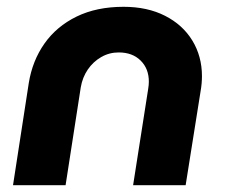

<svg xmlns="http://www.w3.org/2000/svg" viewBox="-20 -545 665 565"><path d="M18.3 0 64.7 -300.7Q75.3 -366.3 110.8 -416.8Q146.3 -467.3 205.3 -496.2Q264.3 -525 343.7 -525Q413.7 -525 465.7 -498.5Q517.7 -472 546 -425.7Q574.3 -379.3 574.3 -320.7Q574.3 -311 573.3 -299.3Q572.3 -287.7 570.3 -276.7L526.3 0H371.7L416 -283Q417 -288.7 417.5 -294.5Q418 -300.3 418 -304.7Q418 -343 393.8 -366.8Q369.7 -390.7 329.3 -390.7Q301.3 -390.7 277.7 -377Q254 -363.3 238.3 -340.3Q222.7 -317.3 217.7 -288.3L173 0Z"/></svg>

Font: MuseoModerno Thin
Style: Italic
Weight: 100
Italic angle: -9°
Designer: Pablo Cosgaya, Héctor Gatti, Marcela Romero, and the Authors of The MuseoModerno Project.
Foundry: Omnibus-Type Team
Version: Version 1.003